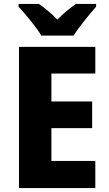

<svg xmlns="http://www.w3.org/2000/svg" viewBox="-20 -951 551 971"><path d="M189 -771H352C379 -814 434 -881 466 -917V-931H364C334 -910 302 -885 270 -852C238 -885 207 -910 177 -931H74V-917C108 -881 164 -813 189 -771ZM462 0V-137H240V-303H446V-438H240V-579H462V-714H76V0Z"/></svg>

Font: Noto Sans Arabic UI SmCn XBd
Style: Regular
Weight: 800
Width: 4
Designer: Monotype Design Team, Nadine Chahine and Nizar Qandah
Foundry: Monotype Imaging Inc.
Version: Version 2.010